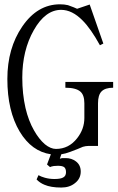

<svg xmlns="http://www.w3.org/2000/svg" viewBox="-20 -717 540 879"><path d="M195.3 36.1 209 47.9Q214.8 44.9 226.6 43Q236.3 42 245.1 42Q264.6 42 273.4 47.9Q282.2 54.7 282.2 71.3Q282.2 87.9 270.5 94.7Q258.8 102.5 229.5 102.5Q206.1 102.5 185.5 96.7Q168 91.8 156.2 85L147.5 104.5Q162.1 120.1 183.6 128.9Q212.9 141.6 260.7 141.6Q297.9 141.6 322.3 122.1Q349.6 101.6 349.6 68.4Q349.6 38.1 327.1 21.5Q307.6 6.8 281.2 6.8Q272.5 6.8 265.6 6.8Q258.8 7.8 253.9 9.8L260.7 -10.7Q280.3 -13.7 300.8 -21.5Q312.5 -25.4 334 -34.2Q351.6 -42 359.4 -44.9Q373 -48.8 383.8 -48.8H428.7V-244.1Q428.7 -281.2 444.3 -297.9Q460.9 -315.4 498 -315.4V-341.8H279.3V-315.4Q327.1 -315.4 347.7 -297.9Q366.2 -282.2 366.2 -244.1V-176.8Q366.2 -126 333 -84Q294.9 -35.2 236.3 -35.2Q211.9 -35.2 185.5 -56.6Q158.2 -80.1 135.7 -120.1Q110.4 -164.1 96.7 -222.7Q82 -287.1 82 -361.3Q82 -486.3 134.8 -579.1Q187.5 -671.9 259.8 -671.9Q310.5 -671.9 358.4 -623Q395.5 -585.9 437.5 -509.8L453.1 -517.6L390.6 -696.3L333 -676.8L317.4 -683.6Q300.8 -690.4 291 -693.4Q274.4 -697.3 254.9 -697.3Q151.4 -697.3 82 -595.7Q13.7 -496.1 13.7 -355.5Q13.7 -209 70.3 -114.3Q125 -23.4 212.9 -10.7Z"/></svg>

Font: BatangChe
Style: Regular
Weight: 400
Monospace: yes
Version: Version 2.21